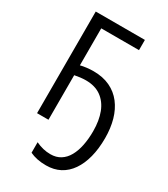

<svg xmlns="http://www.w3.org/2000/svg" viewBox="-230 -817 1021 1168"><g transform="rotate(30 280.5 -233.0)"><path d="M244.1 -321.8Q225.1 -321.8 203.4 -319.1Q181.6 -316.4 166 -313V0H85.9V-713.9H431.2V-642.1H166V-382.3Q184.1 -387.2 208.5 -390.1Q232.9 -393.1 255.9 -393.1Q322.8 -393.1 372.3 -369.6Q421.9 -346.2 454.8 -303.5Q487.8 -260.7 504.2 -202.6Q520.5 -144.5 520.5 -75.2Q520.5 -1 505.1 58.6Q489.7 118.2 460.4 160.6Q431.2 203.1 388.7 225.6Q346.2 248 291.5 248Q256.8 248 228.8 242.2Q200.7 236.3 177.2 225.1V151.4Q203.1 163.6 228.3 169.7Q253.4 175.8 280.8 175.8Q320.8 175.8 350.3 157.2Q379.9 138.7 398.9 104.7Q418 70.8 427.2 24.9Q436.5 -21 436.5 -75.2Q436.5 -149.9 415.3 -205.1Q394 -260.3 351.3 -291Q308.6 -321.8 244.1 -321.8Z"/></g></svg>

Font: Open Sans SemiCondensed
Style: Regular
Weight: 400
Width: 4
Designer: Monotype Design Team
Foundry: Monotype Imaging Inc.
Version: Version 3.000